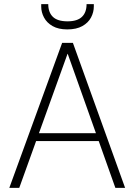

<svg xmlns="http://www.w3.org/2000/svg" viewBox="-20 -907 650 927"><path d="M25 0 280 -700H332L584 0H537L307 -647H306L73 0ZM135 -226 150 -264H461L476 -226ZM305 -765Q262 -765 234 -781Q206 -797 192.5 -822.5Q179 -848 179 -875V-887H213Q213 -847 235.5 -825.5Q258 -804 306 -804Q353 -804 375.5 -825.5Q398 -847 398 -887H433V-876Q433 -848 419.5 -822.5Q406 -797 377.5 -781Q349 -765 305 -765Z"/></svg>

Font: DM Sans 28pt ExtraLight
Style: Regular
Weight: 250
Version: Version 4.004;gftools[0.9.30]